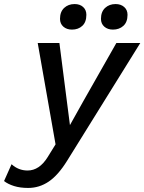

<svg xmlns="http://www.w3.org/2000/svg" viewBox="-117 -712 712 947"><path d="M22 215Q-18 215 -48 205.5Q-78 196 -97 181L-60 98Q-26 129 19 129Q77 129 118 63L157 0L69 -500H176L212 -219L228 -95L294 -213L457 -500H575L214 81Q170 152 123.5 183.5Q77 215 22 215ZM440 -566Q414 -566 397.5 -580.5Q381 -595 381 -619Q381 -654 401.5 -673Q422 -692 453 -692Q479 -692 495.5 -677.5Q512 -663 512 -639Q512 -603 491.5 -584.5Q471 -566 440 -566ZM238 -566Q212 -566 195.5 -580.5Q179 -595 179 -619Q179 -654 199.5 -673Q220 -692 251 -692Q277 -692 293 -677.5Q309 -663 309 -639Q309 -603 289 -584.5Q269 -566 238 -566Z"/></svg>

Font: Work Sans Medium
Style: Italic
Weight: 500
Italic angle: -13°
Designer: Wei Huang
Foundry: Wei Huang
Version: Version 2.012; ttfautohint (v1.8.3)